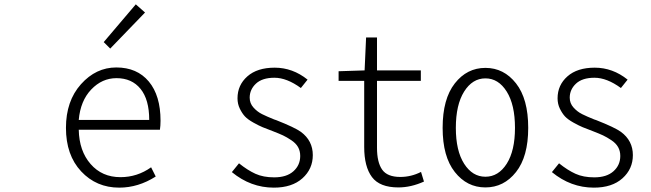

<svg xmlns="http://www.w3.org/2000/svg" viewBox="-20 -861 3030 894"><path d="M535.2 12.7Q428.7 12.7 357.9 -63Q287.1 -138.7 287.1 -265.6Q287.1 -390.6 356.9 -468.8Q426.8 -546.9 521.5 -546.9Q618.2 -546.9 672.9 -481.4Q727.5 -416 727.5 -298.8Q727.5 -275.4 724.6 -256.8H346.7Q348.6 -158.2 401.9 -97.2Q455.1 -36.1 541 -36.1Q619.1 -36.1 683.6 -82L705.1 -39.1Q624 12.7 535.2 12.7ZM346.7 -302.7H674.8Q674.8 -397.5 634.3 -447.3Q593.8 -497.1 522.5 -497.1Q455.1 -497.1 404.8 -444.3Q354.5 -391.6 346.7 -302.7ZM493.2 -634.8 462.9 -665 612.3 -840.8 655.3 -802.7Z M1254.9 12.7Q1147.5 12.7 1059.6 -59.6L1092.8 -100.6Q1132.8 -68.4 1169.4 -51.8Q1206.1 -35.2 1256.8 -35.2Q1314.5 -35.2 1346.2 -63.5Q1377.9 -91.8 1377.9 -134.8Q1377.9 -158.2 1367.7 -176.3Q1357.4 -194.3 1335.9 -208.5Q1314.5 -222.7 1297.9 -230.5Q1281.2 -238.3 1251 -250Q1219.7 -261.7 1203.1 -268.6Q1186.5 -275.4 1160.2 -290Q1133.8 -304.7 1120.6 -318.8Q1107.4 -333 1096.7 -355Q1085.9 -377 1085.9 -403.3Q1085.9 -464.8 1131.8 -505.4Q1177.7 -545.9 1258.8 -545.9Q1342.8 -545.9 1412.1 -490.2L1380.9 -451.2Q1315.4 -499 1257.8 -499Q1201.2 -499 1171.9 -471.7Q1142.6 -444.3 1142.6 -406.2Q1142.6 -379.9 1160.2 -360.4Q1177.7 -340.8 1200.2 -329.6Q1222.7 -318.4 1256.8 -304.7Q1262.7 -302.7 1265.6 -301.8Q1352.5 -267.6 1380.9 -247.1Q1436.5 -206.1 1436.5 -138.7Q1436.5 -74.2 1388.2 -30.8Q1339.8 12.7 1254.9 12.7Z M1835 11.7Q1748 11.7 1711.9 -36.6Q1675.8 -85 1675.8 -176.8V-484.4H1556.6V-529.3L1677.7 -533.2L1684.6 -686.5H1735.4V-533.2H1939.5V-484.4H1735.4V-172.9Q1735.4 -105.5 1759.3 -71.3Q1783.2 -37.1 1843.8 -37.1Q1894.5 -37.1 1940.4 -60.5L1954.1 -15.6Q1893.6 11.7 1835 11.7Z M2041 -265.6Q2041 -400.4 2097.7 -472.7Q2154.3 -544.9 2240.2 -544.9Q2326.2 -544.9 2382.8 -472.7Q2439.5 -400.4 2439.5 -265.6Q2439.5 -131.8 2382.8 -60.1Q2326.2 11.7 2240.2 11.7Q2154.3 11.7 2097.7 -60.1Q2041 -131.8 2041 -265.6ZM2377.9 -265.6Q2377.9 -373 2339.4 -434.6Q2300.8 -496.1 2240.2 -496.1Q2179.7 -496.1 2141.1 -434.6Q2102.5 -373 2102.5 -265.6Q2102.5 -159.2 2141.1 -98.6Q2179.7 -38.1 2240.2 -38.1Q2300.8 -38.1 2339.4 -98.6Q2377.9 -159.2 2377.9 -265.6Z M2745.1 12.7Q2637.7 12.7 2549.8 -59.6L2583 -100.6Q2623 -68.4 2659.7 -51.8Q2696.3 -35.2 2747.1 -35.2Q2804.7 -35.2 2836.4 -63.5Q2868.2 -91.8 2868.2 -134.8Q2868.2 -158.2 2857.9 -176.3Q2847.7 -194.3 2826.2 -208.5Q2804.7 -222.7 2788.1 -230.5Q2771.5 -238.3 2741.2 -250Q2710 -261.7 2693.4 -268.6Q2676.8 -275.4 2650.4 -290Q2624 -304.7 2610.8 -318.8Q2597.7 -333 2586.9 -355Q2576.2 -377 2576.2 -403.3Q2576.2 -464.8 2622.1 -505.4Q2668 -545.9 2749 -545.9Q2833 -545.9 2902.3 -490.2L2871.1 -451.2Q2805.7 -499 2748 -499Q2691.4 -499 2662.1 -471.7Q2632.8 -444.3 2632.8 -406.2Q2632.8 -379.9 2650.4 -360.4Q2668 -340.8 2690.4 -329.6Q2712.9 -318.4 2747.1 -304.7Q2752.9 -302.7 2755.9 -301.8Q2842.8 -267.6 2871.1 -247.1Q2926.8 -206.1 2926.8 -138.7Q2926.8 -74.2 2878.4 -30.8Q2830.1 12.7 2745.1 12.7Z"/></svg>

Font: GenEi Gothic M Light
Style: Regular
Weight: 300
Designer: o_tamon (Modified); [Source Han Sans]
Ryoko NISHIZUKA  (kana & ideographs); Paul D. Hunt (Latin, Greek & Cyrillic); Wenl
Version: Version 1.1a;Original Version 1.004